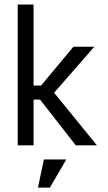

<svg xmlns="http://www.w3.org/2000/svg" viewBox="-20 -645 478 852"><path d="M212.9 -203.1H128.9V0H58.6V-625H128.9V-265.6H212.9ZM398.4 -437.5 209 -220.7V-247.1L410.2 0H316.4L134.8 -232.4L305.7 -437.5ZM174.8 62.5H274.4L201.2 187.5H148.4Z"/></svg>

Font: Sudo Var
Style: Regular
Weight: 400
Monospace: yes
Designer: Jens Kutilek
Foundry: Jens Kutilek
Version: Version 0.065;FEAKit 1.0